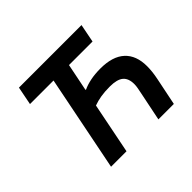

<svg xmlns="http://www.w3.org/2000/svg" viewBox="-160 -903 1107 1107"><g transform="rotate(-45 394.0 -349.0)"><path d="M284 -586H92L114 -698H624L602 -586H410L376 -417H381Q406 -429 442.5 -436.5Q479 -444 524 -444Q623 -444 673.5 -397.5Q724 -351 724 -263Q724 -242 721.5 -218.5Q719 -195 713 -166L679 0H553L589 -176Q593 -195 596 -211.5Q599 -228 599 -242Q599 -289 573 -310.5Q547 -332 489 -332Q446 -332 414 -326.5Q382 -321 355 -311L293 0H167Z"/></g></svg>

Font: IBM Plex Sans SmBld
Style: Italic
Weight: 600
Italic angle: -11°
Designer: Mike Abbink, Paul van der Laan, Pieter van Rosmalen
Foundry: Bold Monday
Version: Version 3.005